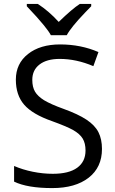

<svg xmlns="http://www.w3.org/2000/svg" viewBox="-20 -951 589 981"><path d="M204 -822Q230 -790 240 -771H321Q343 -812 414 -886L446 -919V-931H388Q349 -906 280 -839Q229 -895 173 -931H117V-919Q175 -858 204 -822ZM304 -395Q240 -418 205 -439Q173 -459 159 -482.5Q145 -506 145 -543Q145 -593 182 -621.5Q219 -650 285 -650Q370 -650 457 -613L483 -685Q393 -724 287 -724Q185 -724 123 -675Q61 -626 61 -544Q61 -465 103.5 -416Q146 -367 246 -332Q318 -306 353 -287Q388 -267 402.5 -243Q417 -219 417 -182Q417 -125 374.5 -94Q332 -63 250 -63Q199 -63 147.5 -73.5Q96 -84 52 -103V-23Q120 10 247 10Q365 10 433 -43Q501 -96 501 -190Q501 -240 483 -275.5Q465 -311 422 -339.5Q379 -368 304 -395Z"/></svg>

Font: OpenSansMMV
Style: Regular
Weight: 400
Designer: Steve Matteson
Foundry: Ascender Corporation
Version: Version 4.000